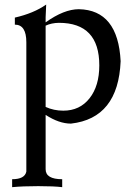

<svg xmlns="http://www.w3.org/2000/svg" viewBox="-20 -522 586 826"><path d="M247.6 283.2Q212.4 278.8 144.5 278.8Q77.1 278.8 32.2 283.2V249Q86.4 249 93.3 216.3V-340.3Q93.3 -416 43.9 -416V-446.3Q125 -464.8 178.7 -502.4L176.3 -447.8V-425.8Q255.4 -482.4 319.3 -482.4Q487.8 -479 499 -258.8Q488.8 -13.2 285.2 9.8Q233.9 9.8 176.3 -27.8V206.1Q176.3 249 247.6 249ZM252.4 -45.9Q323.2 -45.9 365.2 -99.1Q407.2 -152.3 407.2 -240.7Q407.2 -423.8 233.4 -423.8Q201.2 -423.3 176.3 -411.6V-62Q211.4 -45.9 252.4 -45.9Z"/></svg>

Font: Kelvinch
Style: Regular
Weight: 400
Designer: Paul James MIller
Foundry: High-Logic / Made with FontCreator
Version: Version 3.30 September 23, 2016